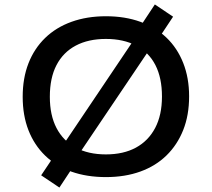

<svg xmlns="http://www.w3.org/2000/svg" viewBox="-20 -787 952 863"><path d="M456 9Q370 9 301 -15.5Q232 -40 183 -87.5Q134 -135 108 -201.5Q82 -268 82 -352Q82 -436 108 -502.5Q134 -569 183 -616.5Q232 -664 301.5 -689Q371 -714 456 -714Q542 -714 611 -689Q680 -664 728.5 -617.5Q777 -571 803.5 -504Q830 -437 830 -354Q830 -269 803.5 -202.5Q777 -136 728.5 -88.5Q680 -41 611 -16Q542 9 456 9ZM456 -93Q535 -93 591 -123.5Q647 -154 677.5 -212Q708 -270 708 -353Q708 -437 678.5 -494.5Q649 -552 592 -582Q535 -612 456 -612Q377 -612 320.5 -582Q264 -552 234 -494.5Q204 -437 204 -352Q204 -269 234 -211.5Q264 -154 320.5 -123.5Q377 -93 456 -93ZM247 56 165 1 236 -105 279 -158 581 -607 604 -658 676 -767 758 -712 687 -605 644 -553 342 -105 319 -53Z"/></svg>

Font: Nunito Sans 7pt SemiExpanded SemiBold
Style: Regular
Weight: 600
Width: 6
Designer: Vernon Adams
Foundry: Vernon Adams
Version: Version 3.101;gftools[0.9.27]